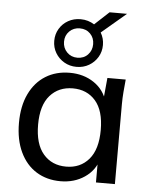

<svg xmlns="http://www.w3.org/2000/svg" viewBox="-57 -863 718 919"><g transform="rotate(5 302.5 -404.0)"><path d="M268 9Q202 9 152 -22Q102 -53 74 -112Q46 -171 46 -252Q46 -333 74 -391.5Q102 -450 152 -481Q202 -512 268 -512Q335 -512 384.5 -478.5Q434 -445 450 -387H438L449 -503H537Q534 -473 531.5 -443Q529 -413 529 -384V0H438V-115H449Q433 -58 383.5 -24.5Q334 9 268 9ZM289 -63Q357 -63 398 -111Q439 -159 439 -252Q439 -345 398 -392Q357 -439 289 -439Q221 -439 179.5 -392Q138 -345 138 -252Q138 -159 179 -111Q220 -63 289 -63ZM297 -543Q264 -543 237.5 -558.5Q211 -574 195.5 -600Q180 -626 180 -658Q180 -690 195.5 -716Q211 -742 237.5 -757Q264 -772 297 -772Q316 -772 332.5 -767Q349 -762 363 -753L432 -817H516L398 -717Q414 -690 414 -658Q414 -626 398.5 -600Q383 -574 356.5 -558.5Q330 -543 297 -543ZM297 -587Q328 -587 347.5 -607.5Q367 -628 367 -658Q367 -688 347.5 -708Q328 -728 297 -728Q267 -728 247 -708Q227 -688 227 -658Q227 -628 247 -607.5Q267 -587 297 -587Z"/></g></svg>

Font: Mulish ExtraLight Medium
Style: Regular
Weight: 500
Version: Version 3.603